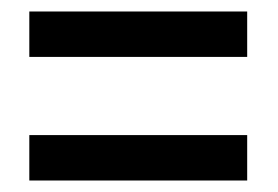

<svg xmlns="http://www.w3.org/2000/svg" viewBox="-20 -519 483 334"><path d="M31 -420H410V-499H31ZM31 -205H410V-284H31Z"/></svg>

Font: Noto Sans Arabic UI XCn Md
Style: Regular
Weight: 500
Width: 2
Designer: Monotype Design Team, Nadine Chahine and Nizar Qandah
Foundry: Monotype Imaging Inc.
Version: Version 2.010